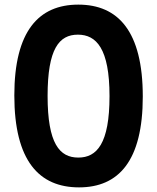

<svg xmlns="http://www.w3.org/2000/svg" viewBox="-20 -797 680 831"><path d="M322 14C493 14 598 -100 598 -379C598 -662 491 -777 319 -777C148 -777 42 -663 42 -384C42 -100 150 14 322 14ZM186 -382C186 -586 236 -647 317 -647C397 -647 454 -587 454 -381C454 -175 399 -115 319 -115C238 -115 186 -175 186 -382Z"/></svg>

Font: Swile Sans
Style: Bold
Weight: 700
Designer: Lord
Foundry: Lord
Version: Version 1.477;FEAKit 1.0